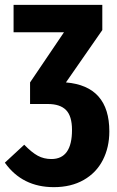

<svg xmlns="http://www.w3.org/2000/svg" viewBox="-36 -551 482 792"><path d="M415 -9Q415 57 388 109.5Q361 162 309 191.5Q257 221 186 221Q56 221 -16 120L64 46Q95 78 120 91.5Q145 105 176 105Q261 105 261 -15Q261 -72 236.5 -97Q212 -122 161 -122H88V-211L228 -418H20V-531H386V-427L236 -211Q415 -196 415 -9Z"/></svg>

Font: Fira Sans Extra Condensed
Style: Bold
Weight: 700
Width: 1
Designer: Carrois Corporate & Edenspiekermann AG
Foundry: Carrois Corporate GbR & Edenspiekermann AG
Version: Version 4.203